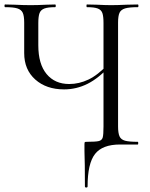

<svg xmlns="http://www.w3.org/2000/svg" viewBox="-24 -645 671 857"><path d="M353 29V0Q353 -9 354.5 -10.5Q356 -12 363 -12Q404 -12 417.5 -15.5Q431 -19 434.5 -31.5Q438 -44 438 -81V-542Q438 -572 433 -586.5Q428 -601 412.5 -607Q397 -613 364 -613Q362 -613 362 -619Q362 -625 364 -625L408 -624Q448 -622 472 -622Q499 -622 541 -624L591 -625Q594 -625 594 -619Q594 -613 591 -613Q553 -613 534.5 -607.5Q516 -602 509.5 -588Q503 -574 503 -544V-81Q503 -51 509.5 -36.5Q516 -22 534 -17Q552 -12 591 -12Q593 -12 593 -6Q593 0 591 0H512Q433 0 400 42.5Q367 85 367 187Q367 192 361 192Q355 192 355 187Q355 79 353 29ZM84 -408V-544Q84 -574 77.5 -588Q71 -602 53.5 -607.5Q36 -613 -1 -613Q-4 -613 -4 -619Q-4 -625 -1 -625L41 -624Q81 -622 113 -622Q143 -622 183 -624L222 -625Q225 -625 225 -619Q225 -613 222 -613Q190 -613 174 -607Q158 -601 152.5 -586.5Q147 -572 147 -542V-443Q147 -359 184 -314.5Q221 -270 285 -270Q329 -270 371 -290Q413 -310 459 -359L468 -352Q417 -296 367 -271Q317 -246 262 -246Q183 -246 133.5 -290Q84 -334 84 -408Z"/></svg>

Font: Cormorant Unicase
Style: Regular
Weight: 400
Designer: Christian Thalmann (Catharsis Fonts)
Foundry: Catharsis Fonts
Version: Version 4.000